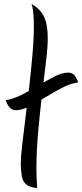

<svg xmlns="http://www.w3.org/2000/svg" viewBox="-20 -946 420 981"><path d="M86 -108Q86 -141 93 -203Q100 -265 110 -343Q120 -421 129.5 -505Q139 -589 146 -668Q153 -747 153 -809Q153 -850 150 -880.5Q147 -911 141 -926Q185 -901 204.5 -861.5Q224 -822 224 -751Q224 -705 215 -631Q206 -557 195 -465Q184 -373 175 -273Q166 -173 166 -75Q166 -52 167.5 -29.5Q169 -7 170 15Q131 11 113.5 -4Q96 -19 91.5 -45.5Q87 -72 86 -108ZM9 -434Q48 -440 91.5 -462Q135 -484 178 -510Q221 -536 259.5 -555.5Q298 -575 328 -575Q350 -575 361 -560.5Q372 -546 380 -525Q341 -520 297.5 -497.5Q254 -475 211.5 -448.5Q169 -422 130.5 -402.5Q92 -383 62 -383Q40 -383 28.5 -397.5Q17 -412 9 -434Z"/></svg>

Font: Merienda Light
Style: Regular
Weight: 300
Designer: Eduardo Rodriguez Tunni
Foundry: Eduardo Rodriguez Tunni
Version: Version 2.001; ttfautohint (v1.8.4.7-5d5b)